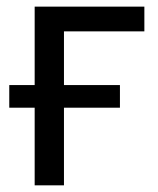

<svg xmlns="http://www.w3.org/2000/svg" viewBox="-20 -556 474 576"><path d="M413.1 -536.1H84V-300.8H7.8V-232.9H84V0H171.9V-232.9H339.8V-300.8H171.9V-461.9H413.1Z"/></svg>

Font: Noto Reveo Sans
Style: Regular
Weight: 400
Designer: Monotype Design team
Foundry: Monotype Imaging Inc.
Version: Version 1.04